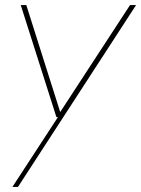

<svg xmlns="http://www.w3.org/2000/svg" viewBox="-20 -519 558 759"><path d="M29 220 209 -56H203L62 -499H84L218 -76L494 -499H518L51 220Z"/></svg>

Font: DM Sans 20pt Thin
Style: Italic
Weight: 250
Italic angle: -10°
Version: Version 4.004;gftools[0.9.30]